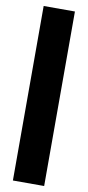

<svg xmlns="http://www.w3.org/2000/svg" viewBox="-100 -768 452 986"><g transform="rotate(10 125.5 -275.0)"><path d="M44 180V-730H207V180Z"/></g></svg>

Font: MuseoModerno Thin Black
Style: Regular
Weight: 900
Version: Version 1.002